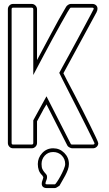

<svg xmlns="http://www.w3.org/2000/svg" viewBox="-20 -753 556 975"><path d="M479 -26Q479 -15 471 -7.5Q463 0 452 0H346Q341 0 332.5 -4.5Q324 -9 322 -14L216 -223L198 -193L199 -194L168 -137V-27Q168 -16 160 -8Q152 0 141 0H46Q35 0 27.5 -8Q20 -16 20 -27V-706Q20 -717 27.5 -725Q35 -733 46 -733H141Q152 -733 160 -725Q168 -717 168 -706V-448Q205 -516 241 -584.5Q277 -653 316 -719Q319 -724 326 -728.5Q333 -733 339 -733H449Q460 -733 467.5 -726.5Q475 -720 475 -709Q475 -699 471 -694H472L302 -381Q306 -372 321 -343.5Q336 -315 356 -277Q376 -239 397.5 -196.5Q419 -154 437 -117.5Q455 -81 467 -55.5Q479 -30 479 -26ZM281 -383Q284 -389 298.5 -415.5Q313 -442 332.5 -477.5Q352 -513 373.5 -553Q395 -593 413.5 -627.5Q432 -662 444 -684.5Q456 -707 456 -708Q456 -714 449 -714H339Q336 -714 322.5 -691Q309 -668 289.5 -633Q270 -598 247 -556Q224 -514 204 -476Q184 -438 168.5 -409Q153 -380 149 -372V-706Q149 -714 141 -714H46Q39 -714 39 -706V-27Q39 -19 46 -19H141Q149 -19 149 -27V-142Q166 -173 182.5 -203Q199 -233 216 -264L339 -23Q340 -19 346 -19H452Q460 -19 460 -26Q460 -27 447.5 -52Q435 -77 416.5 -114.5Q398 -152 375.5 -196Q353 -240 333 -279.5Q313 -319 298.5 -347.5Q284 -376 281 -383ZM217 202Q206 202 199 196.5Q192 191 192 180Q192 171 195.5 163Q199 155 200 146Q198 144 197 142Q196 140 195 138Q182 126 177 111.5Q172 97 172 80Q172 48 194.5 24Q217 0 250 0Q283 0 306.5 23.5Q330 47 330 80Q330 94 324.5 109Q319 124 311.5 138Q304 152 296 165.5Q288 179 282 190Q278 192 271 197Q264 202 259 202ZM259 183Q261 183 269.5 170.5Q278 158 287 141.5Q296 125 303.5 107.5Q311 90 311 80Q311 54 293.5 36.5Q276 19 250 19Q224 19 207.5 37Q191 55 191 80Q191 97 195.5 106Q200 115 205 121Q210 127 214.5 132Q219 137 219 146Q219 155 215 163.5Q211 172 211 179Q211 183 217 183Z"/></svg>

Font: RonaldsonGothicLicht
Style: Regular
Weight: 400
Designer: Mr. Robertson for MacKellar, Smiths & Jordan Co. Philadelphia
Foundry: CAT-Fonts Peter Wiegel
Version: 1.000